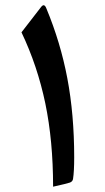

<svg xmlns="http://www.w3.org/2000/svg" viewBox="-20 -703 397 724"><path d="M154.8 -671.4C149.4 -685.5 142.6 -687 134.3 -675.8L61 -581.1C101.6 -496.1 131.3 -406.7 150.9 -313C170.4 -218.8 180.2 -114.3 180.2 1C215.8 -6.8 236.8 -12.2 243.7 -14.6C250.5 -17.1 254.4 -22 255.4 -28.3C258.3 -46.9 259.8 -74.2 259.8 -109.9C259.8 -217.8 251 -317.4 233.9 -407.7C216.8 -498 190.4 -585.9 154.8 -671.4Z"/></svg>

Font: Sahel SemiBold
Style: Bold
Weight: 600
Foundry: Saber Rastikerdar (saber.rastikerdar@gmail.com)
Version: Version 3.4.0